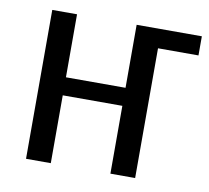

<svg xmlns="http://www.w3.org/2000/svg" viewBox="-64 -599 729 671"><g transform="rotate(10 300.0 -264.0)"><path d="M157.2 -528.3V-304.7H368.7V-528.3H600.1V-460.4H456.5V0H368.7V-240.7H157.2V0H69.3V-528.3Z"/></g></svg>

Font: Cousine
Style: Regular
Weight: 400
Monospace: yes
Designer: Steve Matteson
Foundry: Monotype Imaging Inc.
Version: Version 1.21